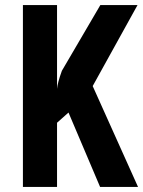

<svg xmlns="http://www.w3.org/2000/svg" viewBox="-20 -785 562 754"><path d="M522 -51H373L249 -343L204 -303V-51H70V-765H204V-436Q205 -448 209.5 -465Q214 -482 223 -507L374 -765H520L344 -447Z"/></svg>

Font: Noto Sans Tamil UI ExtraCondensed
Style: Bold
Weight: 700
Width: 2
Designer: Jelle Bosma - Monotype Design Team
Foundry: Monotype Imaging Inc.
Version: Version 2.004; ttfautohint (v1.8.4.7-5d5b)